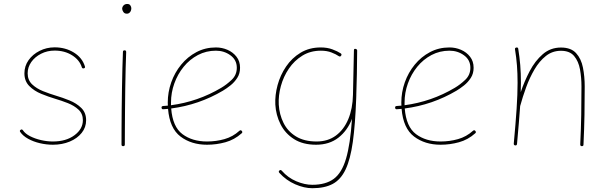

<svg xmlns="http://www.w3.org/2000/svg" viewBox="-20 -740 3136 983"><path d="M409.2 -390.1Q401.4 -388.2 398.9 -395.5Q387.2 -433.1 349.1 -457Q311 -481 259.8 -481Q221.7 -481 190.2 -464.8Q158.7 -448.7 140.1 -422.4Q121.6 -396 121.6 -364.7Q121.6 -330.1 144.3 -308.3Q167 -286.6 200.7 -273.2Q234.4 -259.8 267.1 -250Q300.3 -240.2 335.9 -225.8Q371.6 -211.4 396.2 -187.3Q420.9 -163.1 420.9 -124.5Q420.9 -87.9 398.2 -59.6Q375.5 -31.2 336.9 -15.1Q298.3 1 250.5 1Q217.8 1 184.3 -6.8Q150.9 -14.6 124 -29.5Q97.2 -44.4 83.5 -64.5Q79.1 -70.8 85.4 -75.2Q92.3 -80.1 97.2 -73.2Q108.9 -55.7 134 -42.7Q159.2 -29.8 190.2 -22.7Q221.2 -15.6 250.5 -15.6Q318.4 -15.6 361.3 -47.6Q404.3 -79.6 404.3 -124.5Q404.3 -157.7 382.1 -178.5Q359.9 -199.2 326.9 -212.2Q293.9 -225.1 262.2 -234.4Q228 -244.6 191.4 -259.5Q154.8 -274.4 129.9 -299.6Q105 -324.7 105 -364.7Q105 -401.9 126.2 -431.9Q147.5 -461.9 182.9 -479.7Q218.3 -497.6 259.8 -497.6Q314.9 -497.6 357.9 -471.2Q400.9 -444.8 414.6 -400.4Q417.5 -392.1 409.2 -390.1Z M605.5 -694.8Q605.5 -704.6 612.5 -712.2Q619.6 -719.7 631.8 -719.7Q642.6 -719.7 647.5 -712.2Q652.3 -704.6 652.3 -698.2Q652.3 -686 646 -678Q639.6 -669.9 629.4 -669.9Q617.2 -669.9 611.3 -679.2Q605.5 -688.5 605.5 -694.8ZM618.2 -482.4Q626 -482.4 626 -473.6Q624.5 -439.5 623.3 -390.9Q622.1 -342.3 621.3 -287.4Q620.6 -232.4 620.1 -178Q619.6 -123.5 619.4 -77.1Q619.1 -30.8 619.1 0Q619.1 8.3 610.4 8.3Q602.1 8.3 602.1 0Q602.1 -30.8 602.3 -77.1Q602.5 -123.5 603 -178Q603.5 -232.4 604.5 -287.6Q605.5 -342.8 606.7 -391.4Q607.9 -439.9 609.4 -474.6Q609.4 -482.4 618.2 -482.4Z M1217.3 -57.6Q1180.2 -24.4 1134 -11.7Q1087.9 1 1040 1Q959.5 1 904.1 -41Q848.6 -83 840.3 -182.6Q828.1 -181.6 815.9 -180.7Q808.1 -179.7 807.1 -188.5Q806.2 -196.3 814.9 -197.3Q827.1 -198.2 839.4 -199.2Q838.9 -207 838.9 -214.8Q838.9 -268.1 856.7 -318.4Q874.5 -368.7 907.5 -408.9Q940.4 -449.2 985.6 -473.1Q1030.8 -497.1 1085.4 -497.1Q1116.7 -497.1 1144.8 -484.9Q1172.9 -472.7 1190.9 -449.5Q1209 -426.3 1209 -393.1Q1209 -363.3 1194.6 -341.1Q1180.2 -318.8 1159.9 -302.7Q1139.6 -286.6 1121.6 -275.9Q998.5 -203.1 856.4 -184.6Q863.8 -90.8 914.1 -53.2Q964.4 -15.6 1040 -15.6Q1086.4 -15.6 1129.4 -27.8Q1172.4 -40 1205.6 -70.3Q1212.4 -76.2 1217.8 -69.8Q1223.6 -63 1217.3 -57.6ZM1085.4 -480.5Q1035.6 -480.5 993.4 -458.3Q951.2 -436 920.4 -398.2Q889.6 -360.4 872.6 -313Q855.5 -265.6 855.5 -214.8Q855.5 -208 855.5 -201.2Q993.7 -219.7 1112.8 -290.5Q1140.1 -306.6 1166.3 -331.5Q1192.4 -356.4 1192.4 -393.1Q1192.4 -433.1 1159.9 -456.8Q1127.4 -480.5 1085.4 -480.5Z M1601.1 -15.6Q1658.7 -15.6 1699.7 -45.9Q1740.7 -76.2 1763.2 -130.1Q1785.6 -184.1 1787.1 -254.4L1792 -482.4Q1792 -491.7 1800.8 -489.7Q1803.2 -489.3 1805.7 -487.8Q1806.2 -487.3 1806.2 -486.8Q1809.1 -483.9 1808.6 -480.5Q1808.1 -417.5 1807.1 -361.6Q1806.2 -305.7 1804.2 -256.3V-252.4Q1804.2 -244.6 1803.7 -236.8Q1798.8 -102.5 1786.4 -13.4Q1773.9 75.7 1749.3 127.7Q1724.6 179.7 1683.3 201.7Q1642.1 223.6 1579.1 223.6Q1537.6 223.6 1491.5 203.6Q1445.3 183.6 1410.2 145Q1404.3 138.2 1410.6 132.8Q1417 127.4 1422.9 134.3Q1454.1 169.9 1496.8 188Q1539.6 206.1 1578.6 206.1Q1647.5 206.1 1688.7 175.8Q1730 145.5 1751.7 72Q1773.4 -1.5 1782.2 -131.8Q1759.3 -71.8 1712.9 -35.4Q1666.5 1 1598.1 1Q1530.8 1 1485.4 -27.8Q1439.9 -56.6 1416.3 -103.8Q1392.6 -150.9 1389.6 -204.6Q1387.2 -252.9 1401.1 -304.2Q1415 -355.5 1444.6 -399.2Q1474.1 -442.9 1518.8 -470Q1563.5 -497.1 1622.1 -497.1Q1655.8 -497.1 1681.9 -487.3Q1708 -477.5 1723.6 -467.3Q1731.4 -462.4 1726.6 -455.1Q1722.2 -447.8 1714.4 -452.6Q1700.2 -462.4 1677 -471.4Q1653.8 -480.5 1623 -480.5Q1569.3 -480.5 1528.1 -455.1Q1486.8 -429.7 1459 -388.7Q1431.2 -347.7 1418 -299.3Q1404.8 -251 1407.2 -204.6Q1410.2 -153.8 1431.6 -110.6Q1453.1 -67.4 1495.4 -41.5Q1537.6 -15.6 1601.1 -15.6Z M2413.1 -57.6Q2376 -24.4 2329.8 -11.7Q2283.7 1 2235.8 1Q2155.3 1 2099.9 -41Q2044.4 -83 2036.1 -182.6Q2023.9 -181.6 2011.7 -180.7Q2003.9 -179.7 2002.9 -188.5Q2002 -196.3 2010.7 -197.3Q2022.9 -198.2 2035.2 -199.2Q2034.7 -207 2034.7 -214.8Q2034.7 -268.1 2052.5 -318.4Q2070.3 -368.7 2103.3 -408.9Q2136.2 -449.2 2181.4 -473.1Q2226.6 -497.1 2281.2 -497.1Q2312.5 -497.1 2340.6 -484.9Q2368.7 -472.7 2386.7 -449.5Q2404.8 -426.3 2404.8 -393.1Q2404.8 -363.3 2390.4 -341.1Q2376 -318.8 2355.7 -302.7Q2335.4 -286.6 2317.4 -275.9Q2194.3 -203.1 2052.2 -184.6Q2059.6 -90.8 2109.9 -53.2Q2160.2 -15.6 2235.8 -15.6Q2282.2 -15.6 2325.2 -27.8Q2368.2 -40 2401.4 -70.3Q2408.2 -76.2 2413.6 -69.8Q2419.4 -63 2413.1 -57.6ZM2281.2 -480.5Q2231.4 -480.5 2189.2 -458.3Q2147 -436 2116.2 -398.2Q2085.4 -360.4 2068.4 -313Q2051.3 -265.6 2051.3 -214.8Q2051.3 -208 2051.3 -201.2Q2189.5 -219.7 2308.6 -290.5Q2335.9 -306.6 2362.1 -331.5Q2388.2 -356.4 2388.2 -393.1Q2388.2 -433.1 2355.7 -456.8Q2323.2 -480.5 2281.2 -480.5Z M2610.4 -4.9Q2620.1 -109.4 2625 -183.8Q2629.9 -258.3 2629.9 -315.9Q2629.9 -364.3 2626.7 -405Q2623.5 -445.8 2616.7 -487.3Q2615.2 -494.6 2623 -496.6Q2632.3 -498.5 2633.3 -490.2Q2640.1 -448.2 2643.6 -406.5Q2647 -364.7 2647 -315.9Q2647 -293 2646 -268.1Q2664.6 -323.7 2692.1 -376.2Q2719.7 -428.7 2759 -462.6Q2798.3 -496.6 2852.1 -496.6Q2903.3 -496.6 2929.4 -468Q2955.6 -439.5 2964.6 -393.8Q2973.6 -348.1 2973.6 -297.4Q2973.6 -223.1 2972.4 -152.1Q2971.2 -81.1 2967.3 0.5Q2967.3 8.3 2959 8.3Q2950.7 8.3 2950.7 -0.5Q2954.6 -82 2955.8 -152.6Q2957 -223.1 2957 -297.4Q2957 -342.8 2949.5 -384.5Q2941.9 -426.3 2919.4 -453.1Q2897 -480 2852.1 -480Q2808.1 -480 2774.7 -453.4Q2741.2 -426.8 2716.3 -384.3Q2691.4 -341.8 2673.6 -292.7Q2655.8 -243.7 2643.6 -198.7L2643.1 -197.3Q2640.1 -156.2 2636.2 -108.2Q2632.3 -60.1 2627 -2.9Q2626 5.4 2617.7 4.4Q2609.9 3.4 2610.4 -4.9Z"/></svg>

Font: Mikhak Thin
Style: Regular
Weight: 100
Designer: Amin Abedi
Version: Version 3.3